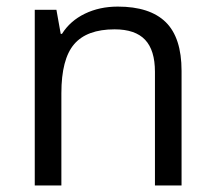

<svg xmlns="http://www.w3.org/2000/svg" viewBox="-20 -565 654 585"><path d="M338.9 -544.9Q436.5 -544.9 484.9 -497.6Q533.2 -450.2 533.2 -349.1V0H452.1V-346.2Q452.1 -412.1 422.1 -443.8Q392.1 -475.6 329.1 -475.6Q244.6 -475.6 205.8 -430.2Q167 -384.8 167 -280.8V0H85.9V-535.2H151.9L165 -461.9H168.9Q193.8 -501.5 238.5 -523.2Q283.2 -544.9 338.9 -544.9Z"/></svg>

Font: Open Sans Hebrew
Style: Regular
Weight: 400
Foundry: Ascender Corporation, Yanek Iontef
Version: Version 2.001;PS 002.001;hotconv 1.0.70;makeotf.lib2.5.58329